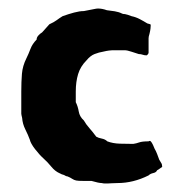

<svg xmlns="http://www.w3.org/2000/svg" viewBox="-20 -391 431 451"><path d="M224 -270Q212 -268 202 -264Q192 -260 183 -249Q169 -235 163.5 -217Q158 -199 158 -176V-151Q163 -141 165 -129Q167 -117 177 -108Q182 -99 190 -90Q198 -81 206 -70Q211 -67 219 -65.5Q227 -64 232 -59Q245 -54 262 -53.5Q279 -53 293 -53Q300 -54 307 -56.5Q314 -59 329 -59Q330 -60 332 -60Q336 -60 343 -42Q346 -37 349 -29.5Q352 -22 354 -16Q356 -12 358.5 -8.5Q361 -5 361 1Q359 2 356 4.5Q353 7 349 9Q347 14 340 15.5Q333 17 329 21Q293 39 256 39Q247 39 241.5 39.5Q236 40 233 40Q230 40 226.5 40Q223 40 219 39Q212 39 195 34H187H186H185H184H182H177Q163 34 159 33Q154 32 149.5 29Q145 26 140 24Q139 24 138 23H136Q135 22 134 22Q133 22 132 21Q131 20 130 20Q129 20 128 19H126Q125 18 124 18Q123 17 122 17Q121 16 120 16Q109 11 100.5 0.5Q92 -10 82 -19Q73 -27 62.5 -40.5Q52 -54 50 -63Q46 -74 39.5 -87Q33 -100 32 -114Q30 -122 30 -124V-125V-128V-129V-130V-131V-132V-176Q30 -199 31.5 -217.5Q33 -236 42 -254Q47 -264 51.5 -276Q56 -288 66 -298Q66 -303 70 -307.5Q74 -312 79 -315L96 -334Q107 -339 113 -343.5Q119 -348 127 -353Q141 -358 154 -361.5Q167 -365 177 -365Q193 -368 200 -369.5Q207 -371 210 -371Q220 -371 231 -367Q240 -366 249.5 -364.5Q259 -363 267 -359Q269 -358 272 -358H273Q279 -357 289 -353Q299 -351 308.5 -346Q318 -341 326 -336L333 -334Q334 -334 334 -331Q334 -329 333.5 -324Q333 -319 331 -311Q329 -305 329 -301V-294V-293V-292V-291V-290V-289V-288V-287V-267Q329 -265 326 -262Q325 -261 324 -261Q319 -261 315 -262.5Q311 -264 306 -264Q299 -266 289 -269.5Q279 -273 272 -273H271H259H258H257H255H253H252H251H250H249H248Q236 -273 224 -270Z"/></svg>

Font: Kirang Haerang sl
Style: Regular
Weight: 400
Version: Version 1.00